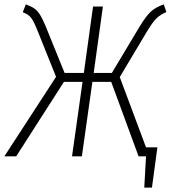

<svg xmlns="http://www.w3.org/2000/svg" viewBox="-36 -714 780 877"><path d="M631 -41H683L658 143H623L631 0H597L472 -340H386L338 0H293L341 -340H256L38 0H-16L220 -363L137 -570Q118 -618 105.5 -633.5Q93 -649 68 -658L82 -694Q107 -685 121 -675Q135 -665 146.5 -647Q158 -629 173 -593L259 -381H347L389 -684H434L392 -381H475L602 -593Q632 -642 653.5 -661.5Q675 -681 712 -694L724 -659Q697 -648 679 -630.5Q661 -613 634 -568L511 -362Z"/></svg>

Font: Fira Sans Condensed ExtraLight
Style: Italic
Weight: 275
Width: 3
Italic angle: -8°
Designer: Carrois Corporate & Edenspiekermann AG
Foundry: Carrois Corporate GbR & Edenspiekermann AG
Version: Version 4.203